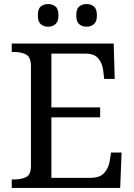

<svg xmlns="http://www.w3.org/2000/svg" viewBox="-20 -929 663 949"><path d="M38 0V-42H51Q84 -42 108.5 -53.5Q133 -65 133 -109V-600Q133 -647 109 -659.5Q85 -672 51 -672H38V-714H542L547 -539H495L490 -582Q486 -615 466.5 -639.5Q447 -664 402 -664H234V-398H475V-349H234V-50H427Q474 -50 495.5 -74.5Q517 -99 522 -132L529 -175H581L574 0ZM408 -797Q386 -797 371.5 -809.5Q357 -822 357 -853Q357 -885 371.5 -897Q386 -909 408 -909Q429 -909 444 -897Q459 -885 459 -853Q459 -822 444 -809.5Q429 -797 408 -797ZM218 -797Q196 -797 181.5 -809.5Q167 -822 167 -853Q167 -885 181.5 -897Q196 -909 218 -909Q239 -909 254 -897Q269 -885 269 -853Q269 -822 254 -809.5Q239 -797 218 -797Z"/></svg>

Font: Noto Serif Khitan Small Script
Style: Regular
Weight: 400
Designer: LIU Zhao, ZHANG Congyu, Kushim JIANG
Foundry: Guyu Beijing Co. Ltd.
Version: Version 1.000; ttfautohint (v1.8.4.7-5d5b)